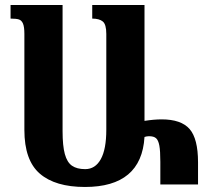

<svg xmlns="http://www.w3.org/2000/svg" viewBox="-20 -734 823 764"><path d="M768 -88V0H618V-90Q618 -134 614 -155Q610 -176 601 -184Q592 -192 573 -192Q564 -192 555 -189Q543 10 318 10Q200 10 138.5 -43Q77 -96 77 -217V-599Q77 -627 71.5 -640Q66 -653 55.5 -656.5Q45 -660 22 -660V-714H229V-212Q229 -154 238 -121Q247 -88 266.5 -74.5Q286 -61 319 -61Q359 -61 381 -100.5Q403 -140 403 -218V-599Q403 -637 389 -648.5Q375 -660 347 -660V-714H555V-253Q593 -259 623 -259Q701 -259 734.5 -220.5Q768 -182 768 -88Z"/></svg>

Font: Noto Serif Armenian Bold Cond
Style: Regular
Weight: 700
Width: 3
Designer: Monotype Design team
Foundry: Monotype Imaging Inc.
Version: Version 1.000